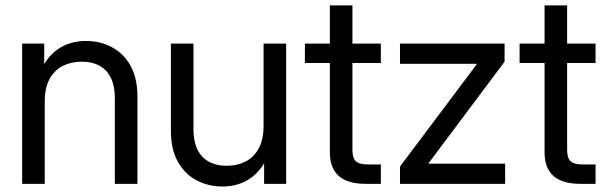

<svg xmlns="http://www.w3.org/2000/svg" viewBox="-20 -676 2234 706"><path d="M144.5 -301.8V0H61.5V-515.6H142.6V-390.6H119.1Q144.5 -460.4 189.7 -492.9Q234.9 -525.4 295.9 -525.4Q348.1 -525.4 391.1 -502.7Q434.1 -480 459.7 -434.6Q485.4 -389.2 485.4 -320.3V0H402.3V-314.5Q402.3 -381.3 370.4 -415.3Q338.4 -449.2 280.3 -449.2Q242.7 -449.2 211.9 -434.1Q181.2 -418.9 162.8 -386.5Q144.5 -354 144.5 -301.8Z M797.9 9.8Q746.1 9.8 702.9 -12.9Q659.7 -35.6 634 -81.3Q608.4 -127 608.4 -195.3V-515.6H691.4V-201.2Q691.4 -134.3 723.6 -100.3Q755.9 -66.4 813.5 -66.4Q851.1 -66.4 881.8 -81.5Q912.6 -96.7 930.9 -129.4Q949.2 -162.1 949.2 -213.9V-515.6H1032.2V0H951.2V-125H974.6Q949.2 -55.7 904.1 -22.9Q858.9 9.8 797.9 9.8Z M1380.4 -515.6V-444.3H1101.1V-515.6ZM1192.9 -656.2H1275.9V-125Q1275.9 -95.2 1288.3 -83.3Q1300.8 -71.3 1332.5 -71.3Q1343.8 -71.3 1356.7 -71.3Q1369.6 -71.3 1380.4 -71.3V0Q1367.7 0 1352.5 0Q1337.4 0 1324.7 0Q1258.3 0 1225.6 -29.1Q1192.9 -58.1 1192.9 -116.2Z M1450.7 0V-63.5L1732.9 -439.5V-441.4H1450.7V-515.6H1835.4V-449.2L1556.2 -76.2V-74.2H1837.4V0Z M2169.9 -515.6V-444.3H1890.6V-515.6ZM1982.4 -656.2H2065.4V-125Q2065.4 -95.2 2077.9 -83.3Q2090.3 -71.3 2122.1 -71.3Q2133.3 -71.3 2146.2 -71.3Q2159.2 -71.3 2169.9 -71.3V0Q2157.2 0 2142.1 0Q2127 0 2114.3 0Q2047.9 0 2015.1 -29.1Q1982.4 -58.1 1982.4 -116.2Z"/></svg>

Font: Inter Khmer Looped
Style: Regular
Weight: 400
Designer: Rasmus Andersson, Sovichet Tep
Foundry: Anagata Design
Version: Version 1.000